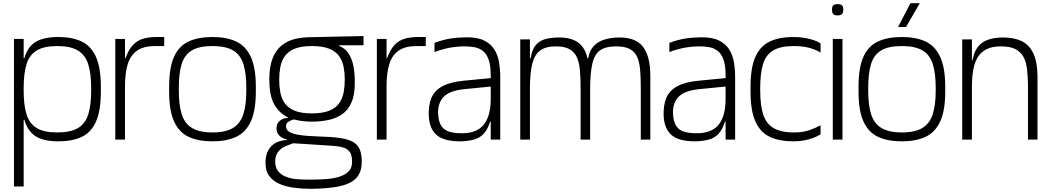

<svg xmlns="http://www.w3.org/2000/svg" viewBox="-20 -879 6610 1209"><path d="M68 295V-634H129V-512H133Q155 -587 206.5 -616.5Q258 -646 348 -646Q435 -646 494.5 -617.5Q554 -589 584.5 -520.5Q615 -452 615 -332V-302Q615 -182 584.5 -113.5Q554 -45 494.5 -17Q435 11 348 11Q257 11 206 -20Q155 -51 133 -125H129V295ZM341 -45Q425 -45 471.5 -73Q518 -101 536 -159.5Q554 -218 554 -308V-325Q554 -416 535.5 -474.5Q517 -533 470.5 -561Q424 -589 341 -589Q257 -589 211 -561Q165 -533 147 -474.5Q129 -416 129 -326V-308Q129 -218 147 -159.5Q165 -101 210.5 -73Q256 -45 341 -45Z M706 0V-634H767V-512H770Q790 -567 817.5 -596Q845 -625 882 -635.5Q919 -646 967 -646H1014V-589H956Q886 -589 844.5 -561Q803 -533 785 -477Q767 -421 767 -334V0Z M1318 11Q1229 11 1168.5 -17Q1108 -45 1076.5 -113.5Q1045 -182 1045 -302V-332Q1045 -452 1075.5 -520.5Q1106 -589 1167 -617.5Q1228 -646 1318 -646Q1406 -646 1466.5 -618Q1527 -590 1559 -521.5Q1591 -453 1591 -332V-302Q1591 -182 1559 -113.5Q1527 -45 1466.5 -17Q1406 11 1318 11ZM1318 -45Q1401 -45 1447.5 -73.5Q1494 -102 1512.5 -160.5Q1531 -219 1531 -308V-326Q1531 -416 1513 -474.5Q1495 -533 1448.5 -561Q1402 -589 1318 -589Q1233 -589 1187 -561Q1141 -533 1123.5 -474.5Q1106 -416 1106 -326V-308Q1106 -219 1124 -160.5Q1142 -102 1188.5 -73.5Q1235 -45 1318 -45Z M1937 310Q1885 310 1834 303.5Q1783 297 1742 280Q1701 263 1676 230Q1651 197 1652 145Q1652 108 1662.5 82Q1673 56 1691.5 38.5Q1710 21 1734 12.5Q1758 4 1786 2V-2Q1759 -6 1740 -24Q1721 -42 1721 -72Q1721 -86 1727 -99.5Q1733 -113 1748.5 -123.5Q1764 -134 1793 -137V-140Q1741 -164 1708.5 -219Q1676 -274 1676 -378V-379Q1676 -460 1696.5 -511.5Q1717 -563 1753 -592.5Q1789 -622 1837.5 -633.5Q1886 -645 1943 -645L2269 -652V-594H2116V-590Q2155 -574 2176.5 -539.5Q2198 -505 2206 -460Q2214 -415 2214 -369V-368Q2216 -288 2194.5 -237Q2173 -186 2134.5 -159.5Q2096 -133 2046 -123Q1996 -113 1943 -113Q1914 -113 1885.5 -116.5Q1857 -120 1830 -127Q1811 -122 1796 -112.5Q1781 -103 1781 -83Q1781 -62 1800 -50Q1819 -38 1849.5 -32Q1880 -26 1914 -23.5Q1948 -21 1979 -20Q2060 -18 2113.5 -11Q2167 -4 2199 12.5Q2231 29 2244.5 60Q2258 91 2258 140Q2258 190 2238 223Q2218 256 2177.5 274.5Q2137 293 2077 301Q2017 309 1937 310ZM1933 252Q1976 252 2022 249.5Q2068 247 2107.5 236.5Q2147 226 2172 203.5Q2197 181 2197 139Q2197 99 2183.5 79.5Q2170 60 2146 51.5Q2122 43 2088 40L1827 23Q1818 27 1799.5 33Q1781 39 1761 50.5Q1741 62 1727 83.5Q1713 105 1713 139Q1713 175 1730 197Q1747 219 1774 231Q1801 243 1831 247Q1861 251 1888.5 251.5Q1916 252 1933 252ZM1943 -165Q2013 -165 2054.5 -182.5Q2096 -200 2116.5 -230Q2137 -260 2144 -298Q2151 -336 2151 -377Q2151 -418 2144 -456Q2137 -494 2116.5 -524Q2096 -554 2054.5 -571.5Q2013 -589 1943 -589Q1875 -589 1834 -571.5Q1793 -554 1772.5 -524Q1752 -494 1745 -456Q1738 -418 1738 -377Q1738 -336 1745 -298Q1752 -260 1772.5 -230Q1793 -200 1834 -182.5Q1875 -165 1943 -165Z M2353 0V-634H2414V-512H2417Q2437 -567 2464.5 -596Q2492 -625 2529 -635.5Q2566 -646 2614 -646H2661V-589H2603Q2533 -589 2491.5 -561Q2450 -533 2432 -477Q2414 -421 2414 -334V0Z M3070 0V-307Q3070 -313 3070 -328Q3070 -343 3070 -360Q3070 -377 3070 -390.5Q3070 -404 3070 -405Q3070 -466 3057 -503Q3044 -540 3021 -558Q2998 -576 2969 -581.5Q2940 -587 2908 -587Q2857 -587 2809.5 -578Q2762 -569 2716 -551V-609Q2767 -628 2811 -635.5Q2855 -643 2910 -644Q2982 -646 3026 -625Q3070 -604 3092.5 -568Q3115 -532 3122.5 -486.5Q3130 -441 3130 -394V0ZM2886 11Q2816 12 2771.5 -4.5Q2727 -21 2705 -57Q2683 -93 2680 -146Q2677 -214 2696 -261Q2715 -308 2765 -335.5Q2815 -363 2902 -371L3090 -389V-336L2908 -318Q2811 -309 2773 -268.5Q2735 -228 2739 -159Q2742 -111 2760 -84.5Q2778 -58 2812.5 -48.5Q2847 -39 2897 -40Q2936 -41 2967.5 -52.5Q2999 -64 3021.5 -88.5Q3044 -113 3057 -154.5Q3070 -196 3070 -257L3088 -113H3066Q3051 -64 3026.5 -37.5Q3002 -11 2967 -1Q2932 9 2886 11Z M3256 0V-631H3317V-512H3321Q3330 -567 3353.5 -595Q3377 -623 3414.5 -633Q3452 -643 3501 -643Q3578 -643 3621.5 -610.5Q3665 -578 3679 -512H3684Q3692 -562 3720 -590.5Q3748 -619 3790 -631Q3832 -643 3881 -643Q3985 -643 4030 -583Q4075 -523 4075 -401V0H4015V-322Q4015 -387 4011 -436.5Q4007 -486 3992.5 -519.5Q3978 -553 3946.5 -570Q3915 -587 3859 -587Q3796 -587 3760.5 -563.5Q3725 -540 3710.5 -480.5Q3696 -421 3696 -312V0H3636V-322Q3636 -384 3632 -433Q3628 -482 3613.5 -516Q3599 -550 3567.5 -568.5Q3536 -587 3480 -587Q3417 -587 3381.5 -561Q3346 -535 3331.5 -477Q3317 -419 3317 -322V0Z M4549 0V-307Q4549 -313 4549 -328Q4549 -343 4549 -360Q4549 -377 4549 -390.5Q4549 -404 4549 -405Q4549 -466 4536 -503Q4523 -540 4500 -558Q4477 -576 4448 -581.5Q4419 -587 4387 -587Q4336 -587 4288.5 -578Q4241 -569 4195 -551V-609Q4246 -628 4290 -635.5Q4334 -643 4389 -644Q4461 -646 4505 -625Q4549 -604 4571.5 -568Q4594 -532 4601.5 -486.5Q4609 -441 4609 -394V0ZM4365 11Q4295 12 4250.5 -4.5Q4206 -21 4184 -57Q4162 -93 4159 -146Q4156 -214 4175 -261Q4194 -308 4244 -335.5Q4294 -363 4381 -371L4569 -389V-336L4387 -318Q4290 -309 4252 -268.5Q4214 -228 4218 -159Q4221 -111 4239 -84.5Q4257 -58 4291.5 -48.5Q4326 -39 4376 -40Q4415 -41 4446.5 -52.5Q4478 -64 4500.5 -88.5Q4523 -113 4536 -154.5Q4549 -196 4549 -257L4567 -113H4545Q4530 -64 4505.5 -37.5Q4481 -11 4446 -1Q4411 9 4365 11Z M5147 -548Q5120 -565 5078.5 -577Q5037 -589 4979 -589Q4894 -589 4848 -561Q4802 -533 4784.5 -474.5Q4767 -416 4767 -326V-309Q4767 -219 4785 -160.5Q4803 -102 4849.5 -73.5Q4896 -45 4979 -45Q5037 -45 5078.5 -60Q5120 -75 5147 -90V-33Q5126 -20 5099 -10Q5072 0 5041.5 5.5Q5011 11 4976 11Q4888 11 4828 -17Q4768 -45 4737 -113.5Q4706 -182 4706 -302V-332Q4706 -452 4736.5 -520.5Q4767 -589 4827 -617.5Q4887 -646 4976 -646Q5011 -646 5042.5 -641Q5074 -636 5100.5 -627.5Q5127 -619 5147 -606Z M5224 0V-634H5285V0ZM5254 -782Q5244 -782 5236 -784.5Q5228 -787 5223.5 -794.5Q5219 -802 5219 -818Q5219 -841 5229 -847Q5239 -853 5254 -853Q5270 -853 5280 -847Q5290 -841 5290 -818Q5290 -802 5285.5 -794.5Q5281 -787 5272.5 -784.5Q5264 -782 5254 -782Z M5659 11Q5570 11 5509.5 -17Q5449 -45 5417.5 -113.5Q5386 -182 5386 -302V-332Q5386 -452 5416.5 -520.5Q5447 -589 5508 -617.5Q5569 -646 5659 -646Q5747 -646 5807.5 -618Q5868 -590 5900 -521.5Q5932 -453 5932 -332V-302Q5932 -182 5900 -113.5Q5868 -45 5807.5 -17Q5747 11 5659 11ZM5659 -45Q5742 -45 5788.5 -73.5Q5835 -102 5853.5 -160.5Q5872 -219 5872 -308V-326Q5872 -416 5854 -474.5Q5836 -533 5789.5 -561Q5743 -589 5659 -589Q5574 -589 5528 -561Q5482 -533 5464.5 -474.5Q5447 -416 5447 -326V-308Q5447 -219 5465 -160.5Q5483 -102 5529.5 -73.5Q5576 -45 5659 -45ZM5635 -709 5713 -859H5772L5685 -709Z M6100 -334V-442Q6100 -515 6122.5 -559.5Q6145 -604 6188.5 -623.5Q6232 -643 6295 -643Q6364 -643 6411.5 -621Q6459 -599 6485.5 -545.5Q6512 -492 6513 -398L6453 -345Q6452 -399 6447 -443.5Q6442 -488 6425 -520Q6408 -552 6374.5 -569.5Q6341 -587 6282 -587Q6225 -587 6189 -567.5Q6153 -548 6134 -514Q6115 -480 6107.5 -434Q6100 -388 6100 -334ZM6039 0V-631H6100V-442V0ZM6102 -436 6067 -461V-500H6113ZM6453 0V-360L6513 -403V0Z"/></svg>

Font: Matangi Light
Style: Regular
Weight: 400
Version: Version 3.002